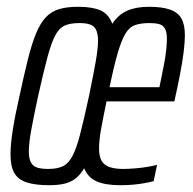

<svg xmlns="http://www.w3.org/2000/svg" viewBox="-20 -538 569 566"><path d="M125 8Q85 8 59.5 0Q34 -8 22.5 -27.5Q11 -47 11 -83Q11 -112 17.5 -154Q24 -196 37 -253Q51 -318 62.5 -364Q74 -410 86.5 -440Q99 -470 115 -487Q131 -504 154 -511Q177 -518 210 -518Q252 -518 276 -507.5Q300 -497 311 -468Q329 -495 355 -506.5Q381 -518 419 -518Q457 -518 480.5 -510Q504 -502 514.5 -484Q525 -466 525 -434Q525 -414 521.5 -385.5Q518 -357 511 -320.5Q504 -284 494 -239H294Q284 -191 278 -157.5Q272 -124 272 -100Q272 -77 279.5 -64Q287 -51 303 -45.5Q319 -40 343 -40Q357 -40 376.5 -41.5Q396 -43 414 -46Q432 -49 443 -52L433 -4Q422 -1 405.5 2Q389 5 371 6.5Q353 8 335 8Q290 8 264.5 -3.5Q239 -15 228 -42Q217 -23 203 -12Q189 -1 170 3.5Q151 8 125 8ZM122 -40Q148 -40 164.5 -47.5Q181 -55 193 -77Q205 -99 216 -141.5Q227 -184 242 -253Q255 -316 262 -355.5Q269 -395 269 -418Q269 -439 263 -450.5Q257 -462 245 -466Q233 -470 214 -470Q187 -470 170.5 -462.5Q154 -455 142.5 -433Q131 -411 119.5 -368Q108 -325 92 -253Q79 -193 72 -154Q65 -115 65 -91Q65 -71 71 -59.5Q77 -48 89.5 -44Q102 -40 122 -40ZM303 -281H450Q458 -319 463 -345.5Q468 -372 470 -391Q472 -410 472 -423Q472 -444 466 -454Q460 -464 449 -467Q438 -470 421 -470Q395 -470 378 -464Q361 -458 349.5 -438.5Q338 -419 327 -381.5Q316 -344 303 -281Z"/></svg>

Font: Saira UltraCondensed
Style: Italic
Weight: 400
Width: 1
Italic angle: -12°
Designer: Hector Gatti with collaboration of the Omnibus-Type team
Foundry: Omnibus-Type
Version: Version 1.101